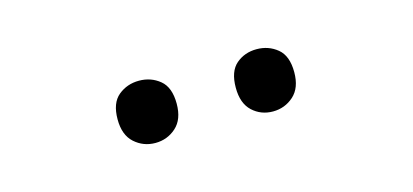

<svg xmlns="http://www.w3.org/2000/svg" viewBox="-27 -828 635 295"><g transform="rotate(-15 290.0 -680.5)"><path d="M149 -681Q149 -707 163 -718.5Q177 -730 196 -730Q215 -730 229 -718.5Q243 -707 243 -681Q243 -656 229 -643.5Q215 -631 196 -631Q177 -631 163 -643.5Q149 -656 149 -681ZM337 -681Q337 -707 350.5 -718.5Q364 -730 383 -730Q402 -730 416 -718.5Q430 -707 430 -681Q430 -656 416 -643.5Q402 -631 383 -631Q364 -631 350.5 -643.5Q337 -656 337 -681Z"/></g></svg>

Font: Noto Sans Linear A
Style: Regular
Weight: 400
Designer: Monotype Design Team
Foundry: Monotype Imaging Inc.
Version: Version 2.002; ttfautohint (v1.8.4.7-5d5b)